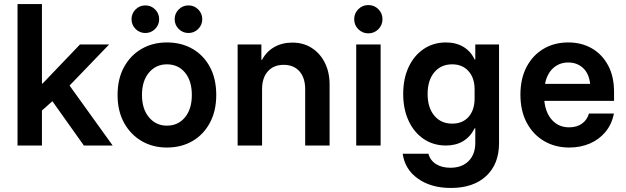

<svg xmlns="http://www.w3.org/2000/svg" viewBox="-20 -720 3098 950"><path d="M66.7 0V-700H187.5V-306.7H190.8L375.8 -500H520L324.2 -296.7L537.5 0H395L239.2 -219.2L187.5 -173.3V0Z M805.8 10Q735.8 10 680.8 -22.1Q625.8 -54.2 593.8 -112.5Q561.7 -170.8 561.7 -250Q561.7 -330 593.8 -388.3Q625.8 -446.7 680.8 -478.3Q735.8 -510 805.8 -510Q877.5 -510 932.5 -478.3Q987.5 -446.7 1018.8 -388.3Q1050 -330 1050 -250Q1050 -170.8 1018.3 -112.1Q986.7 -53.3 931.7 -21.7Q876.7 10 805.8 10ZM805.8 -98.3Q861.7 -98.3 895.4 -139.6Q929.2 -180.8 929.2 -250Q929.2 -320 895.4 -360.8Q861.7 -401.7 805.8 -401.7Q751.7 -401.7 717.1 -360.8Q682.5 -320 682.5 -250Q682.5 -180.8 717.1 -139.6Q751.7 -98.3 805.8 -98.3ZM912.5 -556.7Q884.2 -556.7 864.2 -576.7Q844.2 -596.7 844.2 -625Q844.2 -653.3 864.2 -673.3Q884.2 -693.3 912.5 -693.3Q940.8 -693.3 960.8 -673.3Q980.8 -653.3 980.8 -625Q980.8 -596.7 960.8 -576.7Q940.8 -556.7 912.5 -556.7ZM699.2 -556.7Q670.8 -556.7 650.8 -576.7Q630.8 -596.7 630.8 -625Q630.8 -653.3 650.8 -673.3Q670.8 -693.3 699.2 -693.3Q727.5 -693.3 747.5 -673.3Q767.5 -653.3 767.5 -625Q767.5 -596.7 747.5 -576.7Q727.5 -556.7 699.2 -556.7Z M1155.8 0V-500H1273.3V-424.2H1276.7Q1298.3 -465 1337.1 -487.1Q1375.8 -509.2 1426.7 -509.2Q1481.7 -509.2 1522.9 -482.5Q1564.2 -455.8 1587.5 -409.2Q1610.8 -362.5 1610.8 -301.7V0H1490V-278.3Q1490 -335 1461.7 -367.1Q1433.3 -399.2 1383.3 -399.2Q1334.2 -399.2 1305.4 -367.1Q1276.7 -335 1276.7 -278.3V0Z M1742.5 0V-500H1863.3V0ZM1802.5 -555Q1773.3 -555 1752.9 -575.4Q1732.5 -595.8 1732.5 -625Q1732.5 -654.2 1752.9 -674.6Q1773.3 -695 1802.5 -695Q1831.7 -695 1852.1 -674.6Q1872.5 -654.2 1872.5 -625Q1872.5 -595.8 1852.1 -575.4Q1831.7 -555 1802.5 -555Z M2210.8 210Q2113.3 210 2048.3 164.2Q1983.3 118.3 1972.5 40.8H2100Q2108.3 73.3 2137.1 91.7Q2165.8 110 2208.3 110Q2265.8 110 2298.8 76.7Q2331.7 43.3 2331.7 -13.3V-85H2328.3Q2307.5 -43.3 2271.7 -21.7Q2235.8 0 2186.7 0Q2124.2 0 2076.2 -32.5Q2028.3 -65 2001.7 -122.5Q1975 -180 1975 -255Q1975 -330.8 2001.7 -387.9Q2028.3 -445 2076.2 -477.5Q2124.2 -510 2186.7 -510Q2235.8 -510 2272.5 -488.3Q2309.2 -466.7 2328.3 -425.8H2331.7V-500H2449.2V-11.7Q2449.2 91.7 2385.8 150.8Q2322.5 210 2210.8 210ZM2217.5 -108.3Q2269.2 -108.3 2298.8 -142.1Q2328.3 -175.8 2328.3 -233.3V-278.3Q2328.3 -334.2 2298.3 -367.9Q2268.3 -401.7 2217.5 -401.7Q2161.7 -401.7 2128.8 -362.1Q2095.8 -322.5 2095.8 -255Q2095.8 -187.5 2128.8 -147.9Q2161.7 -108.3 2217.5 -108.3Z M2796.7 10Q2726.7 10 2672.1 -22.1Q2617.5 -54.2 2586.2 -112.9Q2555 -171.7 2555 -251.7Q2555 -330.8 2585.4 -388.8Q2615.8 -446.7 2669.2 -478.3Q2722.5 -510 2791.7 -510Q2856.7 -510 2907.5 -481.2Q2958.3 -452.5 2988.3 -397.5Q3018.3 -342.5 3018.3 -265V-220.8H2673.3Q2680 -159.2 2712.9 -124.6Q2745.8 -90 2795.8 -90Q2834.2 -90 2859.6 -108.3Q2885 -126.7 2894.2 -158.3H3017.5Q3007.5 -105.8 2976.2 -67.9Q2945 -30 2898.8 -10Q2852.5 10 2796.7 10ZM2676.7 -305H2900Q2894.2 -356.7 2864.6 -383.8Q2835 -410.8 2791.7 -410.8Q2748.3 -410.8 2717.5 -383.3Q2686.7 -355.8 2676.7 -305Z"/></svg>

Font: Funnel Sans SemiBold
Style: Regular
Weight: 600
Designer: NORD ID, Kristian Moeller
Foundry: Dicotype
Version: Version 1.000